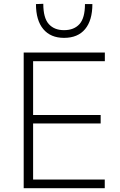

<svg xmlns="http://www.w3.org/2000/svg" viewBox="-20 -989 632 1009"><path d="M104.5 0V-713H531V-667.5H154V-384.5H509V-340H154V-45.5H530.5V0ZM316.5 -790Q246 -790 207.5 -836Q169 -882 169 -967.5L207.5 -969Q207.5 -895 236.2 -862.8Q265 -830.5 316.5 -830.5Q369 -830.5 397.8 -862.5Q426.5 -894.5 426.5 -967.5H465.5Q465.5 -882 427.2 -836Q389 -790 316.5 -790Z"/></svg>

Font: Heraclito ExtraLight
Style: Regular
Weight: 200
Designer: Kostas Bartsokas (font) & Cristiano Sobral (main changes)
Foundry: Kostas Bartsokas (font) & Cristiano Sobral (main changes)
Version: Version 1.00;July 8, 2020;FontCreator 13.0.0.2655 64-bit